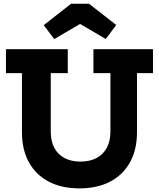

<svg xmlns="http://www.w3.org/2000/svg" viewBox="-20 -1031 879 1062"><path d="M496.8 -758.9H826.1V-626.5H737.7V-299.5Q737.7 -203 699.2 -133.4Q660.7 -63.8 589.2 -26.4Q517.8 11 419 11Q320.8 11 249.6 -26.4Q178.4 -63.8 139.9 -133.4Q101.4 -203 101.4 -299.5V-626.5H13V-758.9H354.9V-626.5H260.8V-302.9Q260.8 -250.5 280.4 -213.4Q300 -176.4 336.8 -156.8Q373.6 -137.2 425.2 -137.2Q477 -137.2 514.1 -157Q551.2 -176.7 571 -213.8Q590.8 -250.8 590.8 -302.9V-626.5H496.8ZM472.2 -1010.5 623 -892.7 565 -815.3 422.8 -898.7 280 -814.6 222 -892 373.5 -1010.5Z"/></svg>

Font: Hepta Slab ExtraLight
Style: Regular
Weight: 200
Designer: Michael LaGattuta
Foundry: Michael LaGattuta
Version: Version 1.100